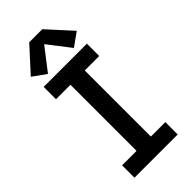

<svg xmlns="http://www.w3.org/2000/svg" viewBox="-299 -1036 1099 1099"><g transform="rotate(-45 250.0 -487.0)"><path d="M75 0H425V-100H308V-635H425V-735H75V-635H192V-100H75ZM145 -770 250 -906 355 -770 436 -828 303 -974H197L64 -828Z"/></g></svg>

Font: Iosevka SS09
Style: Bold
Weight: 700
Monospace: yes
Designer: Belleve Invis
Foundry: Belleve Invis
Version: Version 5.2.1; ttfautohint (v1.8.3)